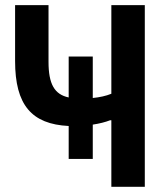

<svg xmlns="http://www.w3.org/2000/svg" viewBox="-20 -718 640 738"><path d="M244 -233.7V-107.2H336.6V-239C362.2 -242.9 384.9 -248.6 403.1 -255.7H408V0H536.6V-698.2H408V-357.6C387.1 -349.1 363.6 -344.1 336.6 -341.3V-500.7H244V-343.4C189.3 -355.1 166.5 -394.9 166.5 -480.5V-698.2H38V-483.3C38 -314.3 101.6 -240.8 244 -233.7Z"/></svg>

Font: Margiela Mono SemiBold
Style: Regular
Weight: 600
Designer: Mike Abbink, Paul van der Laan, Pieter van Rosmalen
Foundry: Bold Monday
Version: Version 2.003 2021